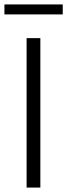

<svg xmlns="http://www.w3.org/2000/svg" viewBox="-35 -846 303 866"><path d="M147 0H85V-674H147ZM248 -781H-15V-826H248Z"/></svg>

Font: Hind Madurai Light
Style: Regular
Weight: 300
Designer: Jyotish Sonowal
Foundry: Indian Type Foundry
Version: Version 1.001;PS 1.0;hotconv 1.0.86;makeotf.lib2.5.63406; tt